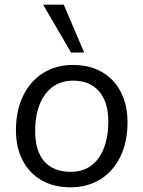

<svg xmlns="http://www.w3.org/2000/svg" viewBox="-20 -792 612 819"><path d="M48 -236Q48 -320 78.5 -383Q109 -446 164 -480.5Q219 -515 292 -515Q362 -515 414.5 -485Q467 -455 495.5 -399.5Q524 -344 524 -271Q524 -187 493.5 -124Q463 -61 408 -27Q353 7 280 7Q210 7 157.5 -23Q105 -53 76.5 -108Q48 -163 48 -236ZM442 -274Q442 -357 402.5 -402.5Q363 -448 292 -448Q216 -448 173 -390Q130 -332 130 -233Q130 -148 169 -103.5Q208 -59 282 -59Q358 -59 400 -117Q442 -175 442 -274ZM164 -772H252L339 -568H283Z"/></svg>

Font: Muli
Style: Italic
Weight: 400
Italic angle: -4.541°
Designer: Vernon Adams
Foundry: Vernon Adams
Version: Version 2.001